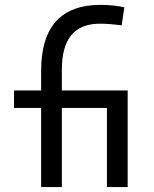

<svg xmlns="http://www.w3.org/2000/svg" viewBox="-20 -762 626 782"><path d="M147.5 0V-322.3H37.1V-393.6H147.5V-473.6Q147.5 -742.2 389.6 -742.2Q439.5 -742.2 486.3 -732.4L475.6 -658.7Q424.3 -665.5 386.7 -665.5Q231.9 -665.5 231.9 -478.5V-393.6H500V0H415.5V-322.3H231.9V0Z"/></svg>

Font: Cascadia Mono NF SemiLight
Style: Regular
Weight: 350
Monospace: yes
Designer: Aaron Bell
Foundry: Saja Typeworks
Version: Version 2404.023; ttfautohint (v1.8.4)